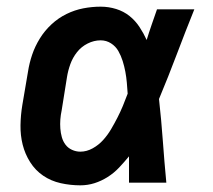

<svg xmlns="http://www.w3.org/2000/svg" viewBox="-20 -548 640 576"><path d="M221 8Q191 8 162 1.5Q133 -5 109.5 -21Q86 -37 70.5 -61.5Q55 -86 48 -114Q41 -142 41.5 -172.5Q42 -203 47 -233L64 -333Q68 -359 76.5 -384Q85 -409 99.5 -432.5Q114 -456 134.5 -475Q155 -494 179.5 -506Q204 -518 230 -523Q256 -528 282 -528Q306 -528 328.5 -521Q351 -514 368.5 -500Q386 -486 398.5 -467Q411 -448 420 -428Q427 -451 435 -474Q443 -497 451 -520H563Q536 -453 510.5 -385.5Q485 -318 457 -251Q464 -188 468.5 -125.5Q473 -63 479 0H367Q367 -20 367 -40Q367 -60 367 -79Q353 -62 337.5 -45.5Q322 -29 303 -17Q284 -5 263.5 1.5Q243 8 221 8ZM221 -93Q240 -93 258 -103Q276 -113 289.5 -128Q303 -143 313 -160Q323 -177 332 -194.5Q341 -212 348.5 -230Q356 -248 363 -267Q362 -283 360.5 -300Q359 -317 356 -333Q353 -349 348 -365Q343 -381 335 -395Q327 -409 313 -418Q299 -427 282 -427Q262 -427 243 -417.5Q224 -408 211 -391.5Q198 -375 191 -355.5Q184 -336 181 -317L165 -217Q162 -203 161 -189.5Q160 -176 161 -162.5Q162 -149 165.5 -136.5Q169 -124 176.5 -114Q184 -104 196 -98.5Q208 -93 221 -93Z"/></svg>

Font: Zed Sans Extended
Style: Bold Italic
Weight: 700
Width: 7
Italic angle: -9°
Designer: Belleve Invis
Foundry: Belleve Invis
Version: Version 1.0.0; ttfautohint (v1.8.4)